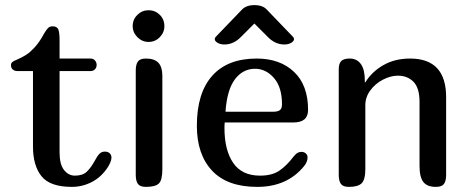

<svg xmlns="http://www.w3.org/2000/svg" viewBox="-20 -731 1845 751"><path d="M109 -158V-453H49Q37 -453 30 -459Q23 -465 23 -476Q23 -484 28.5 -488.5Q34 -493 49 -499Q69 -508 83 -517Q97 -526 113 -543Q134 -565 152 -599Q162 -616 168.5 -622Q175 -628 186 -628Q203 -628 208 -616Q213 -604 213 -573V-502H334Q345 -502 351.5 -494.5Q358 -487 358 -477Q358 -467 351.5 -460Q345 -453 334 -453H213V-135Q213 -88 230.5 -66Q248 -44 273 -44Q303 -44 319 -59Q335 -74 350 -101Q360 -120 368.5 -129Q377 -138 390 -138Q402 -138 409 -131.5Q416 -125 416 -114Q416 -106 411 -94.5Q406 -83 401 -76Q376 -38 339 -19Q302 0 261 0Q176 0 142.5 -41.5Q109 -83 109 -158Z M551 0Q528 0 519.5 -11.5Q511 -23 511 -47V-455Q511 -479 519.5 -490.5Q528 -502 551 -502Q584 -502 599.5 -485.5Q615 -469 615 -435V-68Q615 -26 601 -13Q587 0 551 0ZM561 -691Q587 -691 605 -673Q623 -655 623 -629Q623 -604 605 -585.5Q587 -567 561 -567Q536 -567 517.5 -585.5Q499 -604 499 -629Q499 -655 517.5 -673Q536 -691 561 -691Z M1160 -137Q1169 -137 1176 -131Q1183 -125 1183 -116Q1183 -98 1170 -82Q1104 0 986 0Q869 0 809.5 -63.5Q750 -127 750 -239Q750 -367 810 -434.5Q870 -502 984 -502Q1075 -502 1130 -450Q1185 -398 1185 -301Q1185 -252 1128 -252H859Q858 -244 858 -230Q858 -144 892 -94Q926 -44 997 -44Q1045 -44 1073.5 -64Q1102 -84 1127 -117L1135 -126Q1145 -137 1160 -137ZM862 -294H1049Q1067 -294 1075 -300.5Q1083 -307 1083 -323Q1083 -390 1051.5 -426Q1020 -462 978 -462Q930 -462 899 -421Q868 -380 862 -294ZM858 -557Q842 -557 831 -563.5Q820 -570 820 -578Q820 -583 824 -587L926 -693Q943 -711 975 -711Q1008 -711 1024 -693L1126 -587Q1130 -583 1130 -578Q1130 -570 1119 -563.5Q1108 -557 1092 -557Q1056 -557 1027 -587L975 -639L923 -587Q894 -557 858 -557Z M1348 -502Q1376 -502 1391.5 -480.5Q1407 -459 1407 -416V-409H1409Q1435 -451 1480 -476.5Q1525 -502 1584 -502Q1725 -502 1725 -351V-47Q1725 -23 1716.5 -11.5Q1708 0 1685 0Q1651 0 1636 -19Q1621 -38 1621 -82V-332Q1621 -387 1597.5 -411Q1574 -435 1536 -435Q1508 -435 1478 -419.5Q1448 -404 1428.5 -377.5Q1409 -351 1409 -320V-71Q1409 -28 1394.5 -14Q1380 0 1345 0Q1322 0 1313.5 -11.5Q1305 -23 1305 -47V-459Q1305 -483 1315 -492.5Q1325 -502 1348 -502Z"/></svg>

Font: Marmelad for Arash.Academy
Style: Regular
Weight: 400
Designer: Manvel Shmavonyan
Foundry: Cyreal
Version: Version 1.110;Glyphs 3.2 (3202)